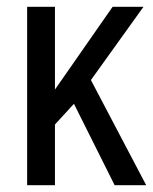

<svg xmlns="http://www.w3.org/2000/svg" viewBox="-20 -546 451 566"><path d="M248 -310 403 -526H312L142 -282V-526H60V0H142V-179L198 -240L318 0H411Z"/></svg>

Font: Archivo Narrow
Style: Regular
Weight: 400
Designer: Hector Gatti
Foundry: Omnibus-Type
Version: Version 1.003;PS 001.003;hotconv 1.0.70;makeotf.lib2.5.58329